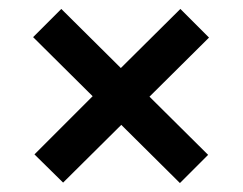

<svg xmlns="http://www.w3.org/2000/svg" viewBox="-20 -556 543 429"><path d="M445 -210 382 -147 251 -277 121 -148 57 -211 187 -341 54 -473 117 -536 250 -404 383 -536 447 -472 314 -340Z"/></svg>

Font: Hind Mysuru Medium
Style: Regular
Weight: 500
Designer: Manushi Parikh, Hitesh Malaviya
Foundry: Indian Type Foundry
Version: Version 0.703;PS 1.0;hotconv 1.0.86;makeotf.lib2.5.63406